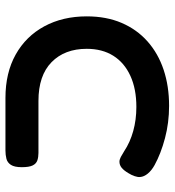

<svg xmlns="http://www.w3.org/2000/svg" viewBox="12 -635 640 704"><g transform="rotate(-90 332.0 -283.0)"><path d="M296 17Q234 17 177.5 2Q121 -13 79 -36Q59 -47 47.5 -61Q36 -75 35 -89Q34 -97 38 -109Q42 -121 49 -132Q59 -149 69 -157Q79 -165 91 -165Q99 -165 108.5 -160Q118 -155 129 -148Q162 -126 203.5 -114.5Q245 -103 292 -103Q358 -103 406 -125Q454 -147 479.5 -187.5Q505 -228 505 -285Q505 -366 456 -414Q407 -462 314 -462H123Q108 -462 96 -466Q84 -470 77.5 -483Q71 -496 71 -523Q71 -550 79.5 -563Q88 -576 102 -579.5Q116 -583 132 -583H325Q417 -583 484 -545.5Q551 -508 587.5 -440.5Q624 -373 624 -285Q624 -213 600 -157Q576 -101 532 -62Q488 -23 428 -3Q368 17 296 17Z"/></g></svg>

Font: Fredoka SemiExpanded Medium
Style: Regular
Weight: 500
Width: 6
Designer: Ben Nathan
Foundry: Milena B. Brandão, Ben Nathan
Version: Version 2.001